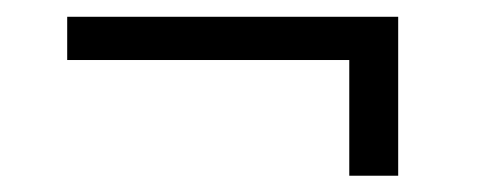

<svg xmlns="http://www.w3.org/2000/svg" viewBox="-20 -399 585 230"><path d="M457 -188.5H398.4V-327.1H60.5V-378.9H457Z"/></svg>

Font: Franko
Style: Light
Weight: 300
Designer: Google
Version: Version 1.200310; 2013